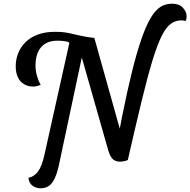

<svg xmlns="http://www.w3.org/2000/svg" viewBox="-20 -865 1029 1038"><path d="M671 0 610 -78Q641 -246 668 -368Q695 -490 719.5 -574.5Q744 -659 767 -712.5Q790 -766 813 -795Q836 -824 860 -834.5Q884 -845 911 -845Q948 -845 968.5 -823.5Q989 -802 989 -775Q989 -763 983 -751Q979 -753 973 -754Q967 -755 961 -755Q929 -755 903 -736Q877 -717 853.5 -669.5Q830 -622 804 -537Q778 -452 746 -320Q714 -188 671 0ZM198 153Q187 153 172.5 148Q158 143 147 130.5Q136 118 134 96Q163 91 184.5 63.5Q206 36 220 -27L361 -660L429 -586L299 25Q293 55 284.5 78.5Q276 102 264.5 119Q253 136 237 144.5Q221 153 198 153ZM158 -397Q132 -397 110.5 -409.5Q89 -422 77 -446.5Q65 -471 65 -507Q65 -543 78 -576.5Q91 -610 117.5 -636.5Q144 -663 184 -678Q224 -693 278 -693Q319 -693 351 -686.5Q383 -680 415.5 -672Q448 -664 490 -660L441 -613L355 -631L350 -638Q336 -642 321.5 -643.5Q307 -645 290 -645Q232 -645 202 -609.5Q172 -574 172 -511Q172 -483 179.5 -456Q187 -429 200 -406Q190 -402 179.5 -399.5Q169 -397 158 -397ZM628 9Q614 9 602 3.5Q590 -2 581 -15.5Q572 -29 565 -53L422 -555L367 -660H490L638 -132L671 0Q663 4 651 6.5Q639 9 628 9Z"/></svg>

Font: Sansita Swashed Light
Style: Regular
Weight: 300
Designer: Pablo Cosgaya
Foundry: Omnibus-Type
Version: Version 1.003